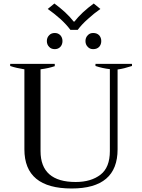

<svg xmlns="http://www.w3.org/2000/svg" viewBox="-20 -1064 810 1094"><path d="M324 -956C348 -934 367 -913 381 -894C381 -894 423 -894 423 -894C437 -913 456 -934 481 -956C505 -978 529 -997 552 -1013C552 -1013 514 -1044 514 -1044C493 -1029 473 -1012 453 -994C433 -975 417 -958 404 -941C404 -941 400 -941 400 -941C387 -958 371 -975 351 -994C331 -1012 311 -1029 290 -1044C290 -1044 252 -1013 252 -1013C275 -997 299 -978 324 -956ZM260 -797C268 -788 279 -784 292 -784C305 -784 315 -788 324 -797C332 -806 336 -817 336 -830C336 -843 332 -854 324 -863C315 -872 305 -876 292 -876C279 -876 268 -872 260 -863C251 -854 247 -843 247 -830C247 -817 251 -806 260 -797ZM480 -797C488 -788 498 -784 511 -784C525 -784 536 -788 545 -797C553 -806 557 -817 557 -830C557 -843 553 -854 545 -863C536 -872 525 -876 511 -876C498 -876 488 -872 480 -863C471 -854 467 -843 467 -830C467 -817 471 -806 480 -797ZM119 -213C119 -64 209 10 388 10C563 10 650 -64 650 -213C650 -213 650 -668 650 -668C674 -671 701 -678 732 -688C732 -688 732 -700 732 -700C732 -700 524 -700 524 -700C524 -700 524 -688 524 -688C551 -679 579 -673 606 -670C606 -670 606 -203 606 -203C606 -141 588 -96 553 -69C517 -41 470 -27 411 -27C278 -27 211 -86 211 -203C211 -203 211 -669 211 -669C242 -673 269 -679 292 -687C292 -687 292 -700 292 -700C292 -700 38 -700 38 -700C38 -700 38 -688 38 -688C61 -680 88 -674 119 -669C119 -669 119 -213 119 -213Z"/></svg>

Font: BUSH 25 TRIRONG
Style: Regular
Weight: 400
Designer: Katatrad Team
Foundry: CadsonDemak